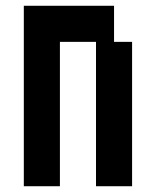

<svg xmlns="http://www.w3.org/2000/svg" viewBox="-20 -770 540 665"><path d="M187.5 -125H62.5V-750H375V-625H437.5V-125H312.5V-625H187.5Z"/></svg>

Font: Amiga Topaz Unicode Rus
Style: Regular
Weight: 400
Designer: dMG of Trueschool and Divine Stylers
Foundry: dMG of Trueschool and Divine Stylers
Version: Version 1.1